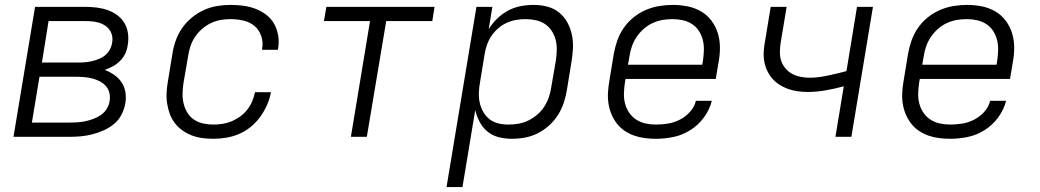

<svg xmlns="http://www.w3.org/2000/svg" viewBox="-20 -558 4240 783"><path d="M35 0 123 -530H330Q353 -530 376 -527Q399 -524 420 -516.5Q441 -509 459 -495.5Q477 -482 488 -463Q499 -444 502 -421Q505 -398 501 -375Q499 -358 491.5 -341Q484 -324 470.5 -310.5Q457 -297 441 -288Q425 -279 407 -273Q428 -265 446 -252.5Q464 -240 476 -222Q488 -204 491.5 -181.5Q495 -159 491 -136Q487 -113 475.5 -90.5Q464 -68 444.5 -52Q425 -36 402 -26Q379 -16 355.5 -10Q332 -4 308.5 -2Q285 0 261 0ZM151 -303H304Q318 -303 331.5 -304.5Q345 -306 358.5 -309.5Q372 -313 385.5 -318.5Q399 -324 410 -333.5Q421 -343 428 -356Q435 -369 437 -383Q440 -397 437.5 -410.5Q435 -424 427.5 -435Q420 -446 409 -453.5Q398 -461 385 -465Q372 -469 358 -470.5Q344 -472 330 -472H178ZM110 -58H261Q278 -58 294.5 -59Q311 -60 327.5 -63.5Q344 -67 360.5 -73Q377 -79 391.5 -89Q406 -99 415.5 -114.5Q425 -130 427 -146Q430 -163 426 -179.5Q422 -196 411.5 -207.5Q401 -219 386.5 -226.5Q372 -234 356.5 -238Q341 -242 324 -243.5Q307 -245 290 -245H141Z M850 8Q827 8 804.5 5Q782 2 761.5 -6Q741 -14 723.5 -26.5Q706 -39 693 -56Q680 -73 672.5 -93.5Q665 -114 661.5 -136.5Q658 -159 659.5 -182Q661 -205 665 -228L683 -338Q687 -365 696.5 -392Q706 -419 722.5 -443Q739 -467 762 -486Q785 -505 811.5 -517Q838 -529 865.5 -533.5Q893 -538 920 -538Q947 -538 973 -534.5Q999 -531 1022.5 -522Q1046 -513 1066 -497.5Q1086 -482 1098 -460.5Q1110 -439 1114.5 -413Q1119 -387 1114 -360Q1114 -359 1113.5 -357.5Q1113 -356 1113 -355H1049Q1049 -356 1049 -357Q1049 -358 1049 -359Q1054 -385 1045.5 -410.5Q1037 -436 1018 -452Q999 -468 973 -474Q947 -480 920 -480Q900 -480 879.5 -476.5Q859 -473 839.5 -463.5Q820 -454 803.5 -439.5Q787 -425 775 -407Q763 -389 756.5 -369Q750 -349 747 -328L728 -218Q725 -197 724.5 -176Q724 -155 729 -135Q734 -115 744.5 -98Q755 -81 771.5 -70Q788 -59 808.5 -54.5Q829 -50 850 -50Q869 -50 888 -53Q907 -56 925 -63.5Q943 -71 959.5 -83Q976 -95 988.5 -111Q1001 -127 1008.5 -145Q1016 -163 1020 -182H1085Q1080 -155 1069 -130Q1058 -105 1041.5 -82Q1025 -59 1003 -41Q981 -23 955.5 -12Q930 -1 903 3.5Q876 8 850 8Z M1411 0 1489 -472H1301L1311 -530H1752L1743 -472H1555L1476 0Z M1801 205 1923 -530H1988L1973 -439Q1987 -462 2007.5 -482Q2028 -502 2052.5 -515Q2077 -528 2103.5 -533Q2130 -538 2156 -538Q2185 -538 2212 -531Q2239 -524 2260 -507Q2281 -490 2294 -466Q2307 -442 2312.5 -415Q2318 -388 2316.5 -359.5Q2315 -331 2310 -302L2292 -192Q2288 -166 2279.5 -140Q2271 -114 2256 -90Q2241 -66 2219.5 -46.5Q2198 -27 2173 -14.5Q2148 -2 2121.5 3Q2095 8 2068 8Q2040 8 2014 1.5Q1988 -5 1968 -21.5Q1948 -38 1936 -61Q1924 -84 1918 -109L1866 205ZM2053 -50Q2074 -50 2094.5 -53.5Q2115 -57 2134.5 -66.5Q2154 -76 2171 -90.5Q2188 -105 2199.5 -123Q2211 -141 2218 -161Q2225 -181 2228 -202L2247 -312Q2250 -333 2250.5 -354.5Q2251 -376 2246 -395.5Q2241 -415 2230 -432Q2219 -449 2202.5 -460Q2186 -471 2165.5 -475.5Q2145 -480 2123 -480Q2123 -480 2123 -480Q2123 -480 2123 -480Q2103 -480 2083.5 -476.5Q2064 -473 2045.5 -464.5Q2027 -456 2011 -442Q1995 -428 1983.5 -410.5Q1972 -393 1965.5 -374Q1959 -355 1956 -335L1938 -225Q1934 -204 1933 -182.5Q1932 -161 1936 -141Q1940 -121 1950 -103Q1960 -85 1975.5 -72.5Q1991 -60 2011.5 -55Q2032 -50 2053 -50Z M2655 8Q2632 8 2609 5Q2586 2 2565 -5.5Q2544 -13 2526 -25.5Q2508 -38 2495 -55Q2482 -72 2473.5 -92.5Q2465 -113 2461.5 -135.5Q2458 -158 2459.5 -181.5Q2461 -205 2465 -228L2483 -338Q2488 -366 2497.5 -393Q2507 -420 2523.5 -444Q2540 -468 2563.5 -487Q2587 -506 2614 -517.5Q2641 -529 2669 -533.5Q2697 -538 2724 -538Q2755 -538 2784.5 -532Q2814 -526 2839 -511.5Q2864 -497 2881.5 -473.5Q2899 -450 2907.5 -422Q2916 -394 2916 -363.5Q2916 -333 2910 -302L2899 -236H2531L2528 -218Q2525 -197 2524.5 -175.5Q2524 -154 2529.5 -134Q2535 -114 2546.5 -97.5Q2558 -81 2575 -70Q2592 -59 2612.5 -54.5Q2633 -50 2655 -50Q2679 -50 2704 -54Q2729 -58 2752.5 -70Q2776 -82 2794 -102Q2812 -122 2818 -147H2883Q2874 -111 2851 -79.5Q2828 -48 2795.5 -27.5Q2763 -7 2727 0.5Q2691 8 2655 8ZM2541 -294H2844L2847 -312Q2850 -333 2850.5 -354.5Q2851 -376 2846 -395.5Q2841 -415 2830 -432Q2819 -449 2802 -460Q2785 -471 2764.5 -475.5Q2744 -480 2723 -480Q2702 -480 2681.5 -476.5Q2661 -473 2641.5 -464Q2622 -455 2605 -440Q2588 -425 2576 -407Q2564 -389 2557 -369Q2550 -349 2547 -328Z M3387 0 3421 -206Q3384 -196 3347 -189.5Q3310 -183 3273 -183Q3252 -183 3231.5 -186Q3211 -189 3192 -196Q3173 -203 3156.5 -214Q3140 -225 3127.5 -240Q3115 -255 3107 -273.5Q3099 -292 3096 -312.5Q3093 -333 3095 -354Q3097 -375 3101 -396L3123 -530H3188L3164 -386Q3161 -367 3160.5 -347.5Q3160 -328 3165.5 -311Q3171 -294 3182.5 -280Q3194 -266 3209.5 -257.5Q3225 -249 3243.5 -245Q3262 -241 3281 -241Q3281 -241 3281.5 -241Q3282 -241 3282 -241Q3301 -241 3319.5 -243.5Q3338 -246 3357 -250Q3376 -254 3394.5 -258.5Q3413 -263 3432 -268L3475 -530H3540L3452 0Z M3855 8Q3832 8 3809 5Q3786 2 3765 -5.5Q3744 -13 3726 -25.5Q3708 -38 3695 -55Q3682 -72 3673.5 -92.5Q3665 -113 3661.5 -135.5Q3658 -158 3659.5 -181.5Q3661 -205 3665 -228L3683 -338Q3688 -366 3697.5 -393Q3707 -420 3723.5 -444Q3740 -468 3763.5 -487Q3787 -506 3814 -517.5Q3841 -529 3869 -533.5Q3897 -538 3924 -538Q3955 -538 3984.5 -532Q4014 -526 4039 -511.5Q4064 -497 4081.5 -473.5Q4099 -450 4107.5 -422Q4116 -394 4116 -363.5Q4116 -333 4110 -302L4099 -236H3731L3728 -218Q3725 -197 3724.5 -175.5Q3724 -154 3729.5 -134Q3735 -114 3746.5 -97.5Q3758 -81 3775 -70Q3792 -59 3812.5 -54.5Q3833 -50 3855 -50Q3879 -50 3904 -54Q3929 -58 3952.5 -70Q3976 -82 3994 -102Q4012 -122 4018 -147H4083Q4074 -111 4051 -79.5Q4028 -48 3995.5 -27.5Q3963 -7 3927 0.5Q3891 8 3855 8ZM3741 -294H4044L4047 -312Q4050 -333 4050.5 -354.5Q4051 -376 4046 -395.5Q4041 -415 4030 -432Q4019 -449 4002 -460Q3985 -471 3964.5 -475.5Q3944 -480 3923 -480Q3902 -480 3881.5 -476.5Q3861 -473 3841.5 -464Q3822 -455 3805 -440Q3788 -425 3776 -407Q3764 -389 3757 -369Q3750 -349 3747 -328Z"/></svg>

Font: Iosevka Curly LtExObl
Style: Regular
Weight: 300
Width: 7
Italic angle: -9°
Monospace: yes
Designer: Belleve Invis
Foundry: Belleve Invis
Version: Version 11.1.0; ttfautohint (v1.8.3)